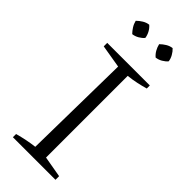

<svg xmlns="http://www.w3.org/2000/svg" viewBox="-275 -895 934 934"><g transform="rotate(45 192.5 -428.0)"><path d="M48 0V-22Q77 -30 104.5 -35.5Q132 -41 158 -44L167 -605L48 -625V-649H341V-628Q317 -621 289 -615Q261 -609 232 -606V-44L341 -25V0ZM130 -856Q143 -845 151.5 -829Q160 -813 162 -797Q152 -785 136.5 -776Q121 -767 104 -765Q93 -776 83.5 -791Q74 -806 70 -823Q82 -835 97.5 -844.5Q113 -854 130 -856ZM291 -856Q303 -845 312 -829Q321 -813 323 -797Q313 -785 297.5 -776Q282 -767 265 -765Q252 -776 243.5 -791Q235 -806 231 -823Q243 -835 258.5 -844.5Q274 -854 291 -856Z"/></g></svg>

Font: Piazzolla 24pt Light
Style: Regular
Weight: 300
Designer: Juan Pablo del Peral
Foundry: Huerta Tipografica
Version: Version 2.005